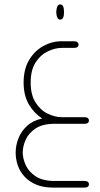

<svg xmlns="http://www.w3.org/2000/svg" viewBox="-20 -561 452 870"><path d="M253 -472Q245 -472 240.5 -480Q236 -488 235 -504V-508Q236 -525 240.5 -533Q245 -541 253 -541Q261 -541 265.5 -533Q270 -525 270 -508V-504Q270 -488 265.5 -480Q261 -472 253 -472ZM171 -24Q134 -48 110.5 -88.5Q87 -129 87 -187Q87 -247 111.5 -288.5Q136 -330 175.5 -352Q215 -374 258 -374H316Q326 -374 331 -369.5Q336 -365 336 -359Q336 -352 331 -348Q326 -344 316 -344H260Q230 -344 197 -328.5Q164 -313 141.5 -278.5Q119 -244 119 -187Q119 -131 141.5 -96Q164 -61 197 -45.5Q230 -30 260 -30H363Q373 -30 378 -26Q383 -22 383 -15Q383 -8 378 -4Q373 0 363 0H227Q173 0 141.5 21Q110 42 96.5 72Q83 102 83 130Q83 157 96.5 187Q110 217 141.5 238Q173 259 228 259H363Q373 259 378 263Q383 267 383 275Q383 281 378 285Q373 289 363 289H221Q176 289 144 275.5Q112 262 91 239Q70 216 60.5 188Q51 160 51 131Q51 98 63.5 66Q76 34 102.5 9.5Q129 -15 171 -24Z"/></svg>

Font: Beiruti ExtraLight
Style: Regular
Weight: 250
Designer: Arlette Boutros
Foundry: Boutros
Version: Version 1.41